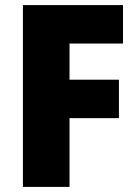

<svg xmlns="http://www.w3.org/2000/svg" viewBox="-20 -827 541 754"><path d="M253 -93V-363H447V-514H253V-656H463V-807H70V-93Z"/></svg>

Font: Noto Sans Kannada UI SemiCondensed Black
Style: Regular
Weight: 900
Width: 4
Designer: Jelle Bosma - Monotype Design Team
Foundry: Monotype Imaging Inc.
Version: Version 2.005